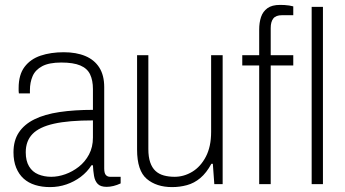

<svg xmlns="http://www.w3.org/2000/svg" viewBox="-20 -751 1405 783"><path d="M184 12Q151 12 123.5 3.5Q96 -5 76.5 -22.5Q57 -40 46 -67Q35 -94 35 -130Q35 -178 57 -211Q79 -244 120.5 -264.5Q162 -285 222.5 -294Q283 -303 359 -303V-388Q359 -423 347.5 -447.5Q336 -472 307.5 -484Q279 -496 230 -496Q180 -496 152 -481Q124 -466 113 -440.5Q102 -415 102 -383V-370H57Q56 -375 56 -380Q56 -385 56 -392Q56 -446 80 -478Q104 -510 145.5 -524Q187 -538 240 -538Q291 -538 328 -522.5Q365 -507 385 -475.5Q405 -444 405 -396V-64Q405 -45 411.5 -37.5Q418 -30 429 -30H472V-3Q457 4 442.5 7.5Q428 11 415 11Q390 11 378.5 -1Q367 -13 363.5 -33.5Q360 -54 359 -77H353Q336 -50 309.5 -30Q283 -10 251 1Q219 12 184 12ZM189 -30Q217 -30 246.5 -40.5Q276 -51 301.5 -71Q327 -91 343 -121Q359 -151 359 -190V-260Q260 -260 200 -246.5Q140 -233 112.5 -204.5Q85 -176 85 -130Q85 -95 98.5 -72.5Q112 -50 136 -40Q160 -30 189 -30Z M682 12Q618 12 578.5 -21.5Q539 -55 539 -141V-526H585V-143Q585 -111 592.5 -89Q600 -67 614 -54Q628 -41 648 -35.5Q668 -30 692 -30Q730 -30 764 -50.5Q798 -71 819.5 -112Q841 -153 841 -213V-526H888V0H854L848 -83H842Q822 -46 797 -25Q772 -4 742.5 4Q713 12 682 12Z M1037 0V-484H968V-526H1037V-630Q1037 -659 1044.5 -681.5Q1052 -704 1070.5 -717.5Q1089 -731 1122 -731Q1131 -731 1140.5 -730.5Q1150 -730 1159.5 -728.5Q1169 -727 1176 -725V-689H1130Q1105 -689 1094.5 -675.5Q1084 -662 1084 -637V-526H1176V-484H1084V0ZM1251 0V-723H1297V0Z"/></svg>

Font: Archivo SemiCondensed Thin
Style: Regular
Weight: 250
Width: 4
Designer: Hector Gatti
Foundry: Omnibus-Type
Version: Version 2.001